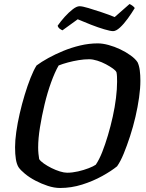

<svg xmlns="http://www.w3.org/2000/svg" viewBox="-20 -936 728 956"><path d="M279 0Q250 0 218 -10.5Q186 -21 156.5 -36.5Q127 -52 104.5 -70.5Q82 -89 72 -104Q63 -119 59 -143.5Q55 -168 55 -203Q55 -236 61 -279Q67 -322 78 -370Q89 -418 103 -464Q117 -510 132 -548Q147 -586 162 -610Q186 -628 220.5 -647Q255 -666 295 -682.5Q335 -699 379 -709.5Q423 -720 467 -720Q491 -720 520.5 -712Q550 -704 578.5 -690.5Q607 -677 630.5 -660Q654 -643 665 -626Q673 -609 676 -585.5Q679 -562 679 -534Q679 -497 672.5 -450.5Q666 -404 654.5 -354.5Q643 -305 627.5 -257.5Q612 -210 596 -171Q580 -132 563 -108Q535 -85 489 -59.5Q443 -34 389 -17Q335 0 279 0ZM314 -76Q340 -76 368.5 -82.5Q397 -89 421.5 -98.5Q446 -108 457 -116Q474 -141 489 -179Q504 -217 517.5 -262.5Q531 -308 541.5 -355.5Q552 -403 557.5 -448Q563 -493 563 -529Q563 -542 562.5 -554.5Q562 -567 560 -576Q557 -584 542.5 -594.5Q528 -605 507.5 -616Q487 -627 464.5 -634Q442 -641 424 -641Q399 -641 371.5 -636.5Q344 -632 318 -625Q292 -618 272 -610Q253 -577 234.5 -526Q216 -475 202 -416.5Q188 -358 179 -302Q170 -246 170 -202Q170 -185 171.5 -170.5Q173 -156 175 -144Q181 -134 198 -122Q215 -110 236 -99.5Q257 -89 278 -82.5Q299 -76 314 -76ZM543 -781Q530 -781 499.5 -790Q469 -799 433 -813Q397 -827 367 -840L291 -785Q286 -787 278 -792.5Q270 -798 267 -808Q283 -831 303 -853Q323 -875 342.5 -890Q362 -905 376 -905Q390 -905 420 -896Q450 -887 486 -875Q522 -863 551 -851L625 -916Q632 -913 639.5 -907.5Q647 -902 651 -896Q636 -871 616.5 -844Q597 -817 577.5 -799Q558 -781 543 -781Z"/></svg>

Font: Texturina 12pt SemiBold
Style: Italic
Weight: 600
Italic angle: -11°
Version: Version 1.002